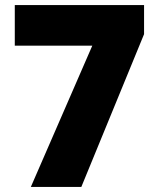

<svg xmlns="http://www.w3.org/2000/svg" viewBox="-20 -733 618 753"><path d="M342 -554H38V-713H545V-599L299 0H101Z"/></svg>

Font: Noto Sans Bengali UI Black
Style: Regular
Weight: 900
Designer: Jelle Bosma - Monotype Design Team
Foundry: Monotype Imaging Inc.
Version: Version 2.003; ttfautohint (v1.8.4.7-5d5b)